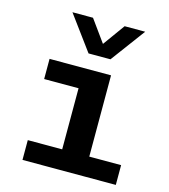

<svg xmlns="http://www.w3.org/2000/svg" viewBox="-113 -849 825 938"><g transform="rotate(15 300.0 -380.0)"><path d="M262 0V-409H88V-511H399V0ZM88 0V-100H560V0ZM505 -760 376 -586H265L137 -760H241L355 -602H287L401 -760Z"/></g></svg>

Font: Chivo Mono Medium SemiBold
Style: Regular
Weight: 600
Monospace: yes
Version: Version 1.008